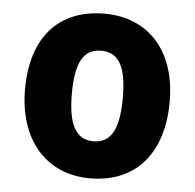

<svg xmlns="http://www.w3.org/2000/svg" viewBox="-45 -698 671 661"><g transform="rotate(5 290.0 -367.5)"><path d="M540 -369C540 -551 437 -652 291 -652C128 -652 40 -544 40 -369C40 -198 135 -83 289 -83C454 -83 540 -199 540 -369ZM202 -368C202 -474 228 -524 290 -524C353 -524 378 -473 378 -369C378 -264 353 -211 290 -211C228 -211 202 -264 202 -368Z"/></g></svg>

Font: Noto Sans Kannada UI SemiCondensed ExtraBold
Style: Regular
Weight: 800
Width: 4
Designer: Jelle Bosma - Monotype Design Team
Foundry: Monotype Imaging Inc.
Version: Version 2.005